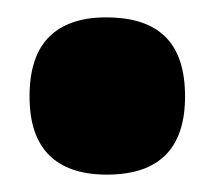

<svg xmlns="http://www.w3.org/2000/svg" viewBox="-20 -188 246 221"><path d="M103 13Q59 13 36.5 -9.5Q14 -32 14 -77Q14 -123 36.5 -145.5Q59 -168 102 -168Q148 -168 170.5 -145.5Q193 -123 193 -77Q193 13 103 13Z"/></svg>

Font: Bricolage Grotesque SemiCondensed ExtraBold
Style: Regular
Weight: 800
Width: 4
Designer: Mathieu Triay
Foundry: Atelier Triay
Version: Version 1.001;gftools[0.9.33.dev8+g029e19f]